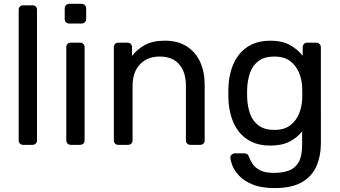

<svg xmlns="http://www.w3.org/2000/svg" viewBox="-20 -737 1728 977"><path d="M98 0Q87.8 0 81.4 -6.4Q75.1 -12.7 75.1 -22.9V-687.1Q75.1 -697.3 81.4 -703.6Q87.8 -710 98 -710H145.4Q155.6 -710 161.9 -703.6Q168.3 -697.3 168.3 -687.1V-22.9Q168.3 -12.7 161.9 -6.4Q155.6 0 145.4 0Z M340.2 0Q330 0 323.6 -6.4Q317.3 -12.7 317.3 -22.9V-497.1Q317.3 -507.3 323.6 -513.6Q330 -520 340.2 -520H387.6Q397.7 -520 404.1 -513.6Q410.5 -507.3 410.5 -497.1V-22.9Q410.5 -12.7 404.1 -6.4Q397.7 0 387.6 0ZM332.2 -617.3Q322 -617.3 315.6 -623.6Q309.3 -630 309.3 -640.2V-693.7Q309.3 -703.9 315.6 -710.7Q322 -717.5 332.2 -717.5H394.7Q404.9 -717.5 411.7 -710.7Q418.5 -703.9 418.5 -693.7V-640.2Q418.5 -630 411.7 -623.6Q404.9 -617.3 394.7 -617.3Z M582.2 0Q572 0 565.6 -6.4Q559.3 -12.7 559.3 -22.9V-497.1Q559.3 -507.3 565.6 -513.6Q572 -520 582.2 -520H628.8Q639 -520 645.4 -513.6Q651.7 -507.3 651.7 -497.1V-452.7Q678.4 -486.6 717.9 -508.3Q757.4 -530 819.4 -530Q884.2 -530 929.4 -501.5Q974.6 -473.1 998.1 -422.7Q1021.5 -372.2 1021.5 -305.4V-22.9Q1021.5 -12.7 1015.1 -6.4Q1008.7 0 998.6 0H948.9Q938.8 0 932.4 -6.4Q926 -12.7 926 -22.9V-300.1Q926 -370.1 891.9 -409.7Q857.8 -449.3 792.3 -449.3Q730.1 -449.3 692.3 -409.7Q654.6 -370.1 654.6 -300.1V-22.9Q654.6 -12.7 648.2 -6.4Q641.8 0 631.6 0Z M1377.8 220Q1309.9 220 1266.4 202.2Q1222.9 184.3 1198.2 158.7Q1173.6 133.1 1163.4 107.6Q1153.3 82.2 1152.3 67Q1151.3 56.8 1158.6 50Q1165.9 43.3 1175.3 43.3H1223.2Q1231.7 43.3 1237.8 47.1Q1243.9 51 1247.9 64.1Q1253.7 78.6 1265.7 97.2Q1277.6 115.8 1302.9 129.2Q1328.3 142.7 1372.8 142.7Q1420.3 142.7 1452.2 130.1Q1484 117.5 1500.7 86.2Q1517.4 54.9 1517.4 0V-68.4Q1492.8 -37.1 1453.7 -16.6Q1414.6 3.8 1355.9 3.8Q1300 3.8 1260 -15.5Q1219.9 -34.8 1194.6 -68.2Q1169.2 -101.6 1156.4 -144.6Q1143.7 -187.6 1142.3 -235.2Q1141.3 -262.8 1142.3 -290.2Q1143.7 -337.1 1156.3 -380.2Q1169 -423.2 1194.5 -456.9Q1219.9 -490.6 1260 -510.3Q1300 -530 1355.9 -530Q1415.5 -530 1455.4 -507.7Q1495.4 -485.5 1520.2 -453.1V-496.3Q1520.2 -506.4 1526.6 -513.2Q1532.9 -520 1543.1 -520H1588.9Q1599.1 -520 1605.9 -513.2Q1612.7 -506.4 1612.7 -496.3L1612.9 -11.3Q1612.9 56.4 1590.3 108.4Q1567.7 160.4 1516.3 190.2Q1464.9 220 1377.8 220ZM1376.4 -75.9Q1425.9 -75.9 1456.3 -99Q1486.7 -122.1 1501.1 -157Q1515.6 -192 1517.4 -228.3Q1518.4 -242 1518.4 -262.7Q1518.4 -283.4 1517.4 -296.9Q1515.6 -333.3 1501.1 -368.2Q1486.7 -403.2 1456.3 -426.3Q1425.9 -449.3 1376.4 -449.3Q1325.9 -449.3 1295.9 -426.9Q1265.9 -404.4 1252.8 -367.9Q1239.8 -331.3 1237.8 -288.9Q1236.6 -262.6 1237.8 -236.3Q1239.8 -193.9 1252.8 -157.4Q1265.9 -120.8 1295.9 -98.4Q1325.9 -75.9 1376.4 -75.9Z"/></svg>

Font: Rubik Light
Style: Regular
Weight: 300
Designer: Hubert and Fischer
Foundry: Hubert and Fischer
Version: Version 2.300;gftools[0.9.30]